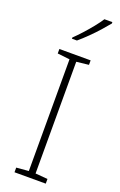

<svg xmlns="http://www.w3.org/2000/svg" viewBox="-179 -997 652 1045"><g transform="rotate(20 147.0 -475.0)"><path d="M238 0H57V-27L128 -33V-680L57 -688V-714H238V-688L167 -680V-33L238 -27ZM278 -942Q261 -921 236.5 -893.5Q212 -866 184 -838.5Q156 -811 131 -790H102V-797Q123 -817 148 -844.5Q173 -872 195.5 -900Q218 -928 232 -950H278Z"/></g></svg>

Font: Noto Sans Bengali ExtraLight
Style: Regular
Weight: 200
Designer: Jelle Bosma - Monotype Design Team
Foundry: Monotype Imaging Inc.
Version: Version 2.003; ttfautohint (v1.8.4.7-5d5b)